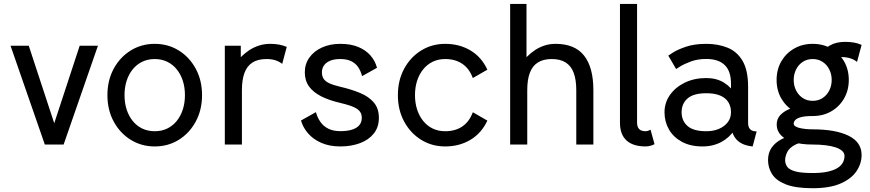

<svg xmlns="http://www.w3.org/2000/svg" viewBox="-20 -743 4474 987"><path d="M258.8 -109.4 127.9 -507.8H34.2L210.4 0H307.1L483.4 -507.8H389.6Z M620.1 -253.9Q620.1 -294.4 631.1 -328.1Q642.1 -361.8 662.6 -387Q683.1 -412.1 711.7 -425.8Q740.2 -439.5 775.4 -439.5Q810.5 -439.5 839.1 -425.8Q867.7 -412.1 888.2 -387Q908.7 -361.8 919.7 -328.1Q930.7 -294.4 930.7 -253.9Q930.7 -213.9 919.7 -179.9Q908.7 -146 888.2 -120.8Q867.7 -95.7 839.1 -82Q810.5 -68.4 775.4 -68.4Q740.2 -68.4 711.7 -82Q683.1 -95.7 662.6 -120.8Q642.1 -146 631.1 -179.9Q620.1 -213.9 620.1 -253.9ZM532.2 -253.9Q532.2 -177.7 564.5 -118.2Q596.7 -58.6 651.9 -24.4Q707 9.8 775.4 9.8Q844.2 9.8 899.2 -24.4Q954.1 -58.6 986.3 -118.2Q1018.6 -177.7 1018.6 -253.9Q1018.6 -330.1 986.3 -389.6Q954.1 -449.2 899.2 -483.4Q844.2 -517.6 775.4 -517.6Q707 -517.6 651.9 -483.4Q596.7 -449.2 564.5 -389.6Q532.2 -330.1 532.2 -253.9Z M1430.7 -414.6 1454.1 -502Q1435.5 -509.8 1414.8 -513.7Q1394 -517.6 1369.1 -517.6Q1338.9 -517.6 1312 -509Q1285.2 -500.5 1262 -485.4Q1238.8 -470.2 1217.8 -449.2V-507.8H1135.7V0H1223.6V-279.3Q1223.6 -333 1236.8 -368.4Q1250 -403.8 1277.8 -421.6Q1305.7 -439.5 1349.6 -439.5Q1375.5 -439.5 1395.3 -433.3Q1415 -427.2 1430.7 -414.6Z M1729.5 -517.6Q1676.3 -517.6 1635 -498.8Q1593.8 -480 1570.3 -447Q1546.9 -414.1 1546.9 -371.1Q1546.9 -328.6 1568.8 -298.3Q1590.8 -268.1 1631.6 -247.6Q1672.4 -227.1 1729.5 -213.9Q1756.3 -207.5 1776.9 -200.9Q1797.4 -194.3 1811.5 -185.8Q1825.7 -177.2 1832.8 -165.5Q1839.8 -153.8 1839.8 -137.2Q1839.8 -115.2 1827.6 -100.1Q1815.4 -85 1790.8 -76.9Q1766.1 -68.8 1729.5 -68.8Q1692.9 -68.8 1667.7 -81.5Q1642.6 -94.2 1627.2 -116.2Q1611.8 -138.2 1604 -166.5L1527.3 -123.5Q1537.1 -88.4 1563.2 -57.9Q1589.4 -27.3 1631.3 -8.8Q1673.3 9.8 1729.5 9.8Q1785.6 9.8 1830.6 -7.1Q1875.5 -23.9 1901.6 -56.6Q1927.7 -89.4 1927.7 -137.2Q1927.7 -185.1 1902.1 -215.6Q1876.5 -246.1 1831.5 -264.9Q1786.6 -283.7 1729.5 -296.9Q1693.8 -305.2 1673.1 -314.9Q1652.3 -324.7 1643.6 -338.1Q1634.8 -351.6 1634.8 -371.1Q1634.8 -390.6 1645 -406Q1655.3 -421.4 1676.3 -430.4Q1697.3 -439.5 1729.5 -439.5Q1761.7 -439.5 1783.9 -429.2Q1806.2 -418.9 1820.1 -399.4Q1834 -379.9 1841.3 -351.6L1918 -394.5Q1908.7 -430.2 1884.5 -457.8Q1860.4 -485.4 1821.8 -501.5Q1783.2 -517.6 1729.5 -517.6Z M2113.3 -253.9Q2113.3 -294.4 2124.3 -328.1Q2135.3 -361.8 2155.8 -387Q2176.3 -412.1 2204.8 -425.8Q2233.4 -439.5 2268.6 -439.5Q2320.3 -439.5 2356.4 -415Q2392.6 -390.6 2410.6 -341.8L2485.4 -384.8Q2455.1 -450.2 2398.2 -483.9Q2341.3 -517.6 2268.6 -517.6Q2200.2 -517.6 2145 -483.4Q2089.8 -449.2 2057.6 -389.6Q2025.4 -330.1 2025.4 -253.9Q2025.4 -177.7 2057.6 -118.2Q2089.8 -58.6 2145 -24.4Q2200.2 9.8 2268.6 9.8Q2341.3 9.8 2398.2 -24.2Q2455.1 -58.1 2485.4 -123L2410.6 -166Q2392.6 -117.2 2356.4 -92.8Q2320.3 -68.4 2268.6 -68.4Q2233.4 -68.4 2204.8 -82Q2176.3 -95.7 2155.8 -120.8Q2135.3 -146 2124.3 -179.9Q2113.3 -213.9 2113.3 -253.9Z M2942.4 0H3030.3V-279.3Q3030.3 -396.5 2982.7 -457Q2935.1 -517.6 2835.9 -517.6Q2805.7 -517.6 2779.3 -509Q2752.9 -500.5 2730.2 -485.4Q2707.5 -470.2 2686.5 -449.2V-722.7H2602.5V0H2690.4V-279.3Q2690.4 -333 2703.6 -368.4Q2716.8 -403.8 2744.6 -421.6Q2772.5 -439.5 2816.4 -439.5Q2860.4 -439.5 2888.2 -421.6Q2916 -403.8 2929.2 -368.4Q2942.4 -333 2942.4 -279.3Z M3324.2 -76.2Q3319.8 -73.7 3312.3 -71Q3304.7 -68.4 3298.8 -68.4Q3288.1 -68.4 3279.8 -71Q3271.5 -73.7 3265.9 -79.3Q3260.3 -85 3257.6 -93.3Q3254.9 -101.6 3254.9 -112.3V-214.8V-282.2V-722.7H3167V-282.2V-214.8V-112.3Q3167 -81.1 3175.8 -58.1Q3184.6 -35.2 3201.7 -20Q3218.8 -4.9 3243.2 2.4Q3267.6 9.8 3298.8 9.8Q3310.5 9.8 3323.7 6.3Q3336.9 2.9 3344.7 -2Z M3591.3 9.8Q3646.5 9.8 3689.5 -13.9Q3732.4 -37.6 3757.1 -77.4Q3781.7 -117.2 3781.7 -166Q3781.7 -214.8 3761 -254.6Q3740.2 -294.4 3701.9 -318.1Q3663.6 -341.8 3610.8 -341.8Q3548.8 -341.8 3500.2 -318.1Q3451.7 -294.4 3423.8 -254.6Q3396 -214.8 3396 -166Q3396 -117.2 3418.9 -77.4Q3441.9 -37.6 3485.6 -13.9Q3529.3 9.8 3591.3 9.8ZM3737.8 -166Q3737.8 -136.7 3721.2 -114.7Q3704.6 -92.8 3676 -80.6Q3647.5 -68.4 3610.8 -68.4Q3544.9 -68.4 3514.4 -95.2Q3483.9 -122.1 3483.9 -166Q3483.9 -210 3514.4 -236.8Q3544.9 -263.7 3610.8 -263.7Q3654.8 -263.7 3682.9 -251.5Q3710.9 -239.3 3724.4 -217.3Q3737.8 -195.3 3737.8 -166ZM3825.7 -110.8V-296.9Q3825.7 -382.3 3797.1 -430.4Q3768.6 -478.5 3719.7 -498Q3670.9 -517.6 3610.8 -517.6Q3548.8 -517.6 3505.1 -502.4Q3461.4 -487.3 3438.5 -472.2Q3415.5 -457 3415.5 -457L3455.6 -388.2Q3455.6 -388.2 3476.1 -401.1Q3496.6 -414.1 3531.5 -427Q3566.4 -439.9 3610.4 -439.9Q3641.1 -439.9 3664.8 -432.4Q3688.5 -424.8 3704.8 -409.2Q3721.2 -393.6 3729.5 -369.6Q3737.8 -345.7 3737.8 -312.5V-228.5L3747.6 -219.2V-125L3737.8 -110.8Q3737.8 -82.5 3745.4 -61Q3752.9 -39.6 3767.1 -24.7Q3781.2 -9.8 3802 -1.2Q3822.8 7.3 3849.1 9.8L3869.6 -67.4Q3847.7 -67.4 3836.7 -78.1Q3825.7 -88.9 3825.7 -110.8Z M4182.6 -459.5 4246.6 -434.1Q4260.3 -441.9 4271.7 -445.8Q4283.2 -449.7 4303.7 -449.7Q4329.6 -449.7 4349.9 -443.6Q4370.1 -437.5 4385.7 -424.8L4409.2 -512.2Q4391.1 -520.5 4370.1 -524.2Q4349.1 -527.8 4324.2 -527.8Q4278.3 -527.8 4246.1 -509.3Q4213.9 -490.7 4182.6 -459.5ZM4157.7 -205.1Q4132.3 -205.1 4100.6 -200Q4068.8 -194.8 4039.6 -183.1Q4010.3 -171.4 3991.5 -151.6Q3972.7 -131.8 3972.7 -102.5Q3972.7 -70.8 3994.6 -47.9Q4016.6 -24.9 4057.9 -12.5Q4099.1 0 4157.7 0V-78.1Q4118.2 -78.1 4089.1 -85.4Q4060.1 -92.8 4060.1 -107.4Q4060.1 -117.2 4068.4 -126.2Q4076.7 -135.3 4097.9 -140.9Q4119.1 -146.5 4157.7 -146.5ZM4409.2 53.7Q4409.2 -12.2 4342.3 -45.2Q4275.4 -78.1 4157.7 -78.1V0Q4193.8 0 4223.9 3.7Q4253.9 7.3 4275.6 14.6Q4297.4 22 4309.3 33Q4321.3 43.9 4321.3 58.6Q4321.3 76.7 4312.7 92.8Q4304.2 108.9 4284.9 120.8Q4265.6 132.8 4234.4 139.6Q4203.1 146.5 4157.7 146.5Q4097.2 146.5 4066.9 137.7Q4036.6 128.9 4026.4 113.8Q4016.1 98.6 4016.1 80.1Q4016.1 61.5 4026.4 39.6Q4036.6 17.6 4066.9 1.5Q4097.2 -14.6 4157.7 -14.6V-58.6Q4110.4 -58.6 4068.6 -50.8Q4026.9 -43 3995.4 -26.1Q3963.9 -9.3 3946 17.1Q3928.2 43.5 3928.2 80.1Q3928.2 119.1 3949 152.1Q3969.7 185.1 4019.8 204.8Q4069.8 224.6 4157.7 224.6Q4246.1 224.6 4301.5 200.2Q4356.9 175.8 4383.1 136.7Q4409.2 97.7 4409.2 53.7ZM4060.1 -332Q4060.1 -361.3 4072.3 -385.7Q4084.5 -410.2 4106.4 -424.8Q4128.4 -439.5 4157.7 -439.5Q4187 -439.5 4209 -424.8Q4231 -410.2 4243.2 -385.7Q4255.4 -361.3 4255.4 -332Q4255.4 -302.7 4243.2 -278.3Q4231 -253.9 4209 -239.3Q4187 -224.6 4157.7 -224.6Q4128.4 -224.6 4106.4 -239.3Q4084.5 -253.9 4072.3 -278.3Q4060.1 -302.7 4060.1 -332ZM3972.2 -332Q3972.2 -278.8 3996.3 -236.8Q4020.5 -194.8 4062.5 -170.7Q4104.5 -146.5 4157.7 -146.5Q4211.4 -146.5 4253.2 -170.7Q4294.9 -194.8 4319.1 -236.8Q4343.3 -278.8 4343.3 -332Q4343.3 -385.7 4319.1 -427.5Q4294.9 -469.2 4253.2 -493.4Q4211.4 -517.6 4157.7 -517.6Q4104.5 -517.6 4062.5 -493.4Q4020.5 -469.2 3996.3 -427.5Q3972.2 -385.7 3972.2 -332Z"/></svg>

Font: Giphurs
Style: Regular
Weight: 400
Version: Version 2.010